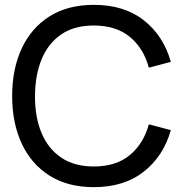

<svg xmlns="http://www.w3.org/2000/svg" viewBox="-20 -755 763 790"><path d="M366 15Q258.5 15 183.5 -32.5Q108.5 -80 69.2 -164.5Q30 -249 30 -360Q30 -471 69.2 -555.5Q108.5 -640 183.5 -687.5Q258.5 -735 366 -735Q491 -735 571.8 -671.5Q652.5 -608 683 -500.5L592.5 -476.5Q570.5 -557 514 -603.5Q457.5 -650 366 -650Q285.5 -650 232 -613.5Q178.5 -577 151.5 -511.8Q124.5 -446.5 124 -360Q123.5 -274 150.5 -208.8Q177.5 -143.5 231.5 -106.8Q285.5 -70 366 -70Q457.5 -70 514 -116.8Q570.5 -163.5 592.5 -243.5L683 -219.5Q652.5 -112.5 571.8 -48.8Q491 15 366 15Z"/></svg>

Font: Manrope ExtraLight Medium
Style: Regular
Weight: 500
Version: Version 4.504